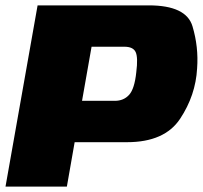

<svg xmlns="http://www.w3.org/2000/svg" viewBox="-32 -695 755 715"><path d="M-11.5 0H217L246 -165.5H441Q581 -165.5 638.8 -252.8Q696.5 -340 702 -440Q708 -519.5 684.8 -597.2Q661.5 -675 522 -675H108ZM273.5 -319.5 309 -521H431Q464 -521 473.2 -501Q482.5 -481 475.5 -426Q469 -364 448.8 -341.8Q428.5 -319.5 395.5 -319.5Z"/></svg>

Font: Anybody Black
Style: Italic
Weight: 900
Italic angle: -10°
Designer: Tyler Finck
Foundry: Etcetera Type Company
Version: Version 1.113;gftools[0.9.25]